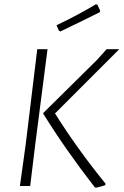

<svg xmlns="http://www.w3.org/2000/svg" viewBox="-20 -869 577 897"><path d="M428 -849 435 -847 448 -819 446 -812Q383 -780 262 -722L255 -726L244 -751Q341 -797 428 -849ZM537 -639 237 -339Q342 -172 473 -11L472 -4Q456 2 428 8L422 5Q286 -170 182 -338L183 -342L432 -588L478 -639ZM202 -639 145 -197 121 0H73L100 -194L154 -639Z"/></svg>

Font: Alegreya Sans Light
Style: Italic
Weight: 300
Italic angle: -7°
Designer: Juan Pablo del Peral
Foundry: Huerta Tipografica
Version: Version 2.007